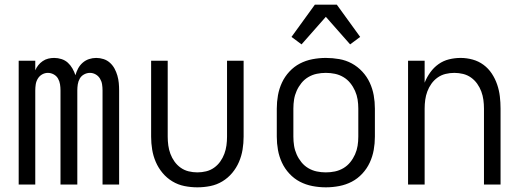

<svg xmlns="http://www.w3.org/2000/svg" viewBox="-20 -790 2240 822"><path d="M60 0V-530H131V-489Q136 -501 144 -511Q152 -521 163 -528.5Q174 -536 186.5 -539Q199 -542 212 -542Q228 -542 243.5 -537Q259 -532 270.5 -521.5Q282 -511 290 -497Q298 -483 303 -468Q307 -483 314.5 -497Q322 -511 334 -521.5Q346 -532 361 -537Q376 -542 392 -542Q408 -542 423.5 -537Q439 -532 451 -521Q463 -510 470.5 -496Q478 -482 482.5 -466.5Q487 -451 488.5 -435Q490 -419 490 -403V0H419V-403Q419 -416 417 -429Q415 -442 408 -453.5Q401 -465 389.5 -471.5Q378 -478 365 -478Q352 -478 340 -471.5Q328 -465 321.5 -453.5Q315 -442 313 -429Q311 -416 311 -403V0H239V-403Q239 -416 237 -429Q235 -442 228.5 -453.5Q222 -465 210 -471.5Q198 -478 185 -478Q172 -478 160.5 -471.5Q149 -465 142 -453.5Q135 -442 133 -429Q131 -416 131 -403V0Z M825 12Q797 12 769.5 6.5Q742 1 718 -13.5Q694 -28 676 -49.5Q658 -71 647 -96.5Q636 -122 631.5 -149.5Q627 -177 627 -205V-530H698V-205Q698 -186 700.5 -167.5Q703 -149 709.5 -131.5Q716 -114 727 -98.5Q738 -83 753.5 -72Q769 -61 787.5 -56.5Q806 -52 825 -52Q844 -52 862.5 -56.5Q881 -61 896.5 -72Q912 -83 923 -98.5Q934 -114 940.5 -131.5Q947 -149 949.5 -167.5Q952 -186 952 -205V-530H1023V-205Q1023 -177 1018.5 -149.5Q1014 -122 1003 -96.5Q992 -71 974 -49.5Q956 -28 932 -13.5Q908 1 880.5 6.5Q853 12 825 12Z M1375 12Q1346 12 1317.5 6.5Q1289 1 1264 -12Q1239 -25 1219 -46.5Q1199 -68 1187 -94Q1175 -120 1170 -148Q1165 -176 1165 -205V-325Q1165 -354 1170 -382Q1175 -410 1187 -436Q1199 -462 1219 -483.5Q1239 -505 1264 -518Q1289 -531 1317.5 -536.5Q1346 -542 1375 -542Q1404 -542 1432.5 -537Q1461 -532 1486 -518.5Q1511 -505 1531 -483.5Q1551 -462 1563 -436Q1575 -410 1580 -382Q1585 -354 1585 -325V-205Q1585 -176 1580 -148Q1575 -120 1563 -94Q1551 -68 1531 -46.5Q1511 -25 1486 -12Q1461 1 1432.5 6.5Q1404 12 1375 12ZM1375 -52Q1395 -52 1414 -56Q1433 -60 1450 -70Q1467 -80 1479.5 -95.5Q1492 -111 1500 -129Q1508 -147 1511 -166Q1514 -185 1514 -205V-325Q1514 -345 1511 -364Q1508 -383 1500 -401Q1492 -419 1479.5 -434.5Q1467 -450 1450 -460Q1433 -470 1414 -474Q1395 -478 1375 -478Q1355 -478 1336 -474Q1317 -470 1300 -460Q1283 -450 1270.5 -434.5Q1258 -419 1250 -401Q1242 -383 1239 -364Q1236 -345 1236 -325V-205Q1236 -185 1239 -166Q1242 -147 1250 -129Q1258 -111 1270.5 -95.5Q1283 -80 1300 -70Q1317 -60 1336 -56Q1355 -52 1375 -52ZM1479 -600 1375 -718 1271 -600 1228 -632 1328 -770H1422L1522 -632Z M1727 0V-530H1798V-436Q1807 -459 1822 -480Q1837 -501 1857.5 -515.5Q1878 -530 1902.5 -536Q1927 -542 1952 -542Q1978 -542 2003.5 -535Q2029 -528 2050 -512.5Q2071 -497 2085.5 -475Q2100 -453 2108.5 -428Q2117 -403 2120 -377Q2123 -351 2123 -325V0H2052V-325Q2052 -344 2049.5 -362.5Q2047 -381 2040.5 -398.5Q2034 -416 2023 -431.5Q2012 -447 1996.5 -458Q1981 -469 1962.5 -473.5Q1944 -478 1925 -478Q1906 -478 1887.5 -473.5Q1869 -469 1853.5 -458Q1838 -447 1827 -431.5Q1816 -416 1809.5 -398.5Q1803 -381 1800.5 -362.5Q1798 -344 1798 -325V0Z"/></svg>

Font: Lode
Style: Regular
Weight: 400
Monospace: yes
Designer: Belleve Invis
Foundry: Belleve Invis
Version: Version 29.2.0; ttfautohint (v1.8.3)